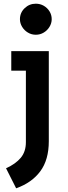

<svg xmlns="http://www.w3.org/2000/svg" viewBox="-20 -770 368 1039"><path d="M173.8 -750Q197.3 -750 216.8 -738.8Q236.3 -727.5 248 -708.5Q259.8 -689.5 259.8 -666Q259.8 -644.5 248 -625Q236.3 -605.5 216.8 -593.8Q197.3 -582 173.8 -582Q150.4 -582 130.9 -593.8Q111.3 -605.5 99.6 -625Q87.9 -644.5 87.9 -666Q87.9 -701.2 113.3 -725.6Q138.7 -750 173.8 -750ZM67.4 249 12.7 140.6Q64.5 117.2 92.3 84Q120.1 50.8 120.1 -1V-387.7H41V-493.2H244.1V-5.9Q244.1 94.7 198.2 156.7Q152.3 218.8 67.4 249Z"/></svg>

Font: Sen
Style: Bold
Weight: 700
Designer: Kosal Sen, Philatype
Foundry: Philatype
Version: Version 2.000;gftools[0.9.31]